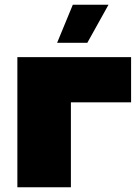

<svg xmlns="http://www.w3.org/2000/svg" viewBox="-20 -787 583 807"><path d="M53 0H278V-357H531V-547H53ZM220 -607H347L436 -767H286Z"/></svg>

Font: Chess Sans Black
Style: Regular
Weight: 900
Designer: Wolf Bōese
Foundry: Wolf Bōese
Version: Version 7.223;Glyphs 3.3 (3306)